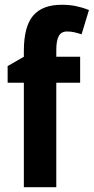

<svg xmlns="http://www.w3.org/2000/svg" viewBox="-20 -785 393 805"><path d="M316 -438H216V0H80V-438H12V-508L80 -547V-571Q80 -674 119 -719.5Q158 -765 238 -765Q271 -765 298 -759.5Q325 -754 353 -743L322 -641Q307 -646 292.5 -649.5Q278 -653 261 -653Q237 -653 226.5 -634Q216 -615 216 -575V-547H316Z"/></svg>

Font: Noto Sans Arabic Cond
Style: Bold
Weight: 700
Width: 3
Designer: Monotype Design Team, Nadine Chahine, Nizar Qandah and Khaled Hosny
Foundry: Monotype Imaging Inc.
Version: Version 2.012; ttfautohint (v1.8.4.7-5d5b)